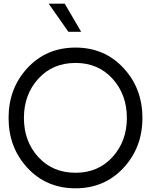

<svg xmlns="http://www.w3.org/2000/svg" viewBox="-20 -1020 839 1050"><path d="M246.1 -1000H334L423.8 -846.2H354ZM393.1 9.8Q233.9 9.8 130.4 -101.6Q26.9 -212.9 26.9 -375Q26.9 -537.1 130.4 -648.4Q233.9 -759.8 393.1 -759.8Q551.3 -759.8 655 -648.4Q758.8 -537.1 758.8 -375Q758.8 -212.9 655 -101.6Q551.3 9.8 393.1 9.8ZM393.1 -75.2Q517.1 -75.2 595.5 -161.6Q673.8 -248 673.8 -375Q673.8 -502.9 595.5 -589.4Q517.1 -675.8 393.1 -675.8Q268.1 -675.8 189.5 -589.4Q110.8 -502.9 110.8 -375Q110.8 -247.1 189.5 -161.1Q268.1 -75.2 393.1 -75.2Z"/></svg>

Font: Oakes Grotesk
Style: Regular
Weight: 400
Designer: Samuel Oakes
Foundry: Samuel Oakes
Version: Version 1.0 | wf-rip DC20170320